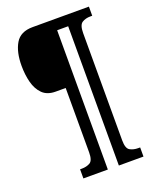

<svg xmlns="http://www.w3.org/2000/svg" viewBox="-159 -848 839 1048"><g transform="rotate(-20 260.5 -324.5)"><path d="M140 111V58H150Q178 58 198 46.5Q218 35 218 -12V-386H160Q111 -386 83.5 -413.5Q56 -441 44.5 -485.5Q33 -530 33 -582Q33 -662 62 -711Q91 -760 162 -760H489V-707H478Q450 -707 430 -694.5Q410 -682 410 -635V-12Q410 35 430 46.5Q450 58 478 58H489V111H346V-698H282V111Z"/></g></svg>

Font: Noto Serif ExtraCondensed ExtraBold
Style: Regular
Weight: 800
Width: 2
Designer: Monotype Design Team
Foundry: Monotype Imaging Inc.
Version: Version 2.013; ttfautohint (v1.8.4.7-5d5b)